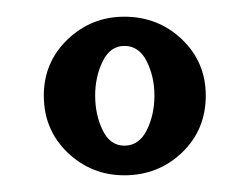

<svg xmlns="http://www.w3.org/2000/svg" viewBox="-20 -780 298 230"><path d="M129 -570Q89.5 -570 61 -597.2Q32.5 -624.5 32.5 -665.5Q32.5 -705.5 61 -732.8Q89.5 -760 129 -760Q169.5 -760 198 -732.8Q226.5 -705.5 226.5 -665.5Q226.5 -624.5 198 -597.2Q169.5 -570 129 -570ZM129 -605.5Q146.5 -605.5 155.8 -624Q165 -642.5 165 -665.5Q165 -688 155.8 -706.5Q146.5 -725 129 -725Q112 -725 103 -706.5Q94 -688 94 -665.5Q94 -642.5 103 -624Q112 -605.5 129 -605.5Z"/></svg>

Font: Imbue Thin 10pt
Style: Bold
Weight: 700
Version: Version 1.102